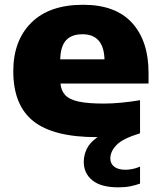

<svg xmlns="http://www.w3.org/2000/svg" viewBox="-20 -578 689 824"><path d="M487.5 226Q413.5 226 376.5 196Q339.5 166 339.5 116.5Q339.5 87.5 352.8 60.2Q366 33 399 10.5Q396.5 10.5 394 10.5Q209.5 10.5 123.2 -58Q37 -126.5 37 -272.5Q37 -403.5 114.2 -480.5Q191.5 -557.5 337 -557.5Q476 -557.5 546.8 -479.8Q617.5 -402 617.5 -265.5V-219.5H239.5Q242.5 -188.5 260 -169.8Q277.5 -151 317 -142.2Q356.5 -133.5 426 -133.5Q461 -133.5 502 -137.5Q543 -141.5 581 -148V-6Q507 16.5 480.2 44.2Q453.5 72 453.5 102Q453.5 124 470 137.2Q486.5 150.5 518.5 150.5Q531.5 150.5 547.8 147.5Q564 144.5 581 137V210Q561 217 539.2 221.5Q517.5 226 487.5 226ZM334 -431Q287 -431 263.5 -405.2Q240 -379.5 238.5 -323.5H428.5Q425 -431 334 -431Z"/></svg>

Font: Encode Sans Exp XBd
Style: Regular
Weight: 800
Width: 7
Designer: Multiple Designers
Foundry: Impallari Type
Version: Version 3.002; ttfautohint (v1.8.3) -l 8 -r 50 -G 200 -x 14 